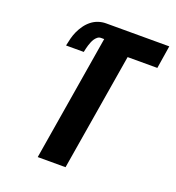

<svg xmlns="http://www.w3.org/2000/svg" viewBox="-133 -841 866 947"><g transform="rotate(20 300.0 -367.5)"><path d="M171 0 280 -659H263Q253 -659 245 -652.5Q237 -646 231.5 -637.5Q226 -629 222.5 -620Q219 -611 216 -602Q213 -593 211 -583.5Q209 -574 207 -565H114Q118 -585 123 -604.5Q128 -624 136.5 -642.5Q145 -661 157.5 -678.5Q170 -696 186.5 -709Q203 -722 222.5 -728.5Q242 -735 262 -735H594L575 -615H419L317 0Z"/></g></svg>

Font: Iosevka Aile Heavy
Style: Italic
Weight: 900
Italic angle: -9°
Designer: Belleve Invis
Foundry: Belleve Invis
Version: Version 31.1.0; ttfautohint (v1.8.4)